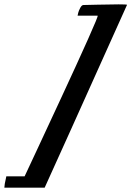

<svg xmlns="http://www.w3.org/2000/svg" viewBox="-240 -750 603 881"><path d="M-220 111Q-220 106 -218 93Q-216 80 -213 69L-211 59Q-201 59 -179 59H-127Q-105 12 -69.5 -64Q-34 -140 41 -301.5Q116 -463 164 -570.5Q212 -678 208 -678H116Q117 -683 119 -691.5Q121 -700 128 -713.5Q135 -727 143 -727Q144 -727 208 -728.5Q272 -730 304 -730Q341 -730 343 -728Q20 -9 -35 111Z"/></svg>

Font: Vervelle
Style: Script
Weight: 400
Monospace: yes
Designer: Nur Solikh
Foundry: Astageni Type
Version: Version 1.0